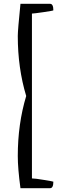

<svg xmlns="http://www.w3.org/2000/svg" viewBox="-20 -751 299 1004"><path d="M117 -249Q73 -395 73 -563Q73 -593 87 -731H242Q259 -731 259 -697Q259 -695 207.5 -687.5Q156 -680 147 -680V182Q163 182 211 190Q259 198 259 199Q259 233 242 233H87Q73 130 73 65Q73 -103 117 -249Z"/></svg>

Font: Mate
Style: Regular
Weight: 400
Designer: Eduardo Rodriguez Tunni
Foundry: Eduardo Rodriguez Tunni
Version: Version 1.002